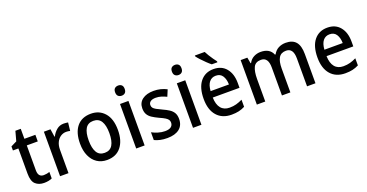

<svg xmlns="http://www.w3.org/2000/svg" viewBox="-35 -1470 4175 2185"><g transform="rotate(-20 2053.0 -378.0)"><path d="M252 -75Q270 -75 289 -78.5Q308 -82 323 -88V-9Q306 0 280 5Q254 10 226 10Q163 10 123 -26Q83 -62 83 -154V-459H17V-508L88 -543L120 -660H185V-539H318V-459H185V-157Q185 -75 252 -75Z M663 -549Q676 -549 690 -547.5Q704 -546 716 -544L705 -445Q695 -448 682 -449.5Q669 -451 658 -451Q621 -451 590 -430.5Q559 -410 541 -372Q523 -334 523 -282V0H421V-539H501L515 -445H520Q542 -489 578 -519Q614 -549 663 -549Z M1220 -270Q1220 -141 1160 -65.5Q1100 10 989 10Q920 10 869 -24Q818 -58 789.5 -121Q761 -184 761 -270Q761 -403 821 -476Q881 -549 992 -549Q1094 -549 1157 -477Q1220 -405 1220 -270ZM866 -270Q866 -177 896 -126.5Q926 -76 991 -76Q1056 -76 1086 -126Q1116 -176 1116 -270Q1116 -364 1085.5 -413.5Q1055 -463 990 -463Q925 -463 895.5 -413.5Q866 -364 866 -270Z M1395 -744Q1420 -744 1436 -729.5Q1452 -715 1452 -683Q1452 -651 1436 -636Q1420 -621 1395 -621Q1369 -621 1352.5 -636Q1336 -651 1336 -683Q1336 -715 1352.5 -729.5Q1369 -744 1395 -744ZM1445 -539V0H1343V-539Z M1917 -151Q1917 -72 1864.5 -31Q1812 10 1719 10Q1670 10 1632.5 1.5Q1595 -7 1564 -22V-116Q1595 -99 1637 -86Q1679 -73 1720 -73Q1770 -73 1793.5 -91.5Q1817 -110 1817 -142Q1817 -161 1808 -175.5Q1799 -190 1775.5 -205Q1752 -220 1706 -240Q1661 -261 1629 -282Q1597 -303 1580.5 -332Q1564 -361 1564 -405Q1564 -473 1615 -511Q1666 -549 1751 -549Q1795 -549 1834 -539.5Q1873 -530 1910 -511L1877 -432Q1846 -447 1814.5 -457Q1783 -467 1748 -467Q1707 -467 1685 -451.5Q1663 -436 1663 -409Q1663 -389 1673 -375.5Q1683 -362 1707.5 -348Q1732 -334 1776 -314Q1819 -295 1851 -274Q1883 -253 1900 -224Q1917 -195 1917 -151Z M2083 -744Q2108 -744 2124 -729.5Q2140 -715 2140 -683Q2140 -651 2124 -636Q2108 -621 2083 -621Q2057 -621 2040.5 -636Q2024 -651 2024 -683Q2024 -715 2040.5 -729.5Q2057 -744 2083 -744ZM2133 -539V0H2031V-539Z M2477 -549Q2575 -549 2629.5 -482.5Q2684 -416 2684 -307V-247H2360Q2362 -162 2398.5 -117.5Q2435 -73 2503 -73Q2547 -73 2583.5 -83Q2620 -93 2659 -112V-26Q2622 -7 2584 1.5Q2546 10 2497 10Q2384 10 2320.5 -62.5Q2257 -135 2257 -266Q2257 -402 2316 -475.5Q2375 -549 2477 -549ZM2476 -469Q2426 -469 2396.5 -432.5Q2367 -396 2362 -324H2584Q2583 -387 2557 -428Q2531 -469 2476 -469ZM2451 -766Q2462 -744 2479 -716Q2496 -688 2514.5 -662Q2533 -636 2547 -618V-606H2479Q2457 -623 2427.5 -651.5Q2398 -680 2371.5 -708.5Q2345 -737 2332 -756V-766Z M3351 -549Q3433 -549 3473.5 -502Q3514 -455 3514 -354V0H3412V-338Q3412 -463 3325 -463Q3263 -463 3236.5 -418.5Q3210 -374 3210 -290V0H3108V-339Q3108 -463 3021 -463Q2954 -463 2930 -413Q2906 -363 2906 -273V0H2804V-539H2885L2898 -467H2904Q2926 -509 2964.5 -529Q3003 -549 3047 -549Q3158 -549 3192 -464H3200Q3224 -508 3263.5 -528.5Q3303 -549 3351 -549Z M3855 -549Q3953 -549 4007.5 -482.5Q4062 -416 4062 -307V-247H3738Q3740 -162 3776.5 -117.5Q3813 -73 3881 -73Q3925 -73 3961.5 -83Q3998 -93 4037 -112V-26Q4000 -7 3962 1.5Q3924 10 3875 10Q3762 10 3698.5 -62.5Q3635 -135 3635 -266Q3635 -402 3694 -475.5Q3753 -549 3855 -549ZM3854 -469Q3804 -469 3774.5 -432.5Q3745 -396 3740 -324H3962Q3961 -387 3935 -428Q3909 -469 3854 -469Z"/></g></svg>

Font: Noto Sans Sinhala SemiCondensed Medium
Style: Regular
Weight: 500
Width: 4
Designer: Jelle Bosma - Monotype Design Team
Foundry: Monotype Imaging Inc.
Version: Version 2.006; ttfautohint (v1.8.4.7-5d5b)